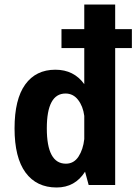

<svg xmlns="http://www.w3.org/2000/svg" viewBox="-20 -820 610 851"><path d="M490.5 0H373L357 -59Q312.5 11 231 11Q142 11 93.2 -55.2Q44.5 -121.5 44.5 -251Q44.5 -380 91.8 -445.5Q139 -511 225.5 -511Q307.5 -511 353.5 -447V-607H252.5V-691H353.5V-800H490.5V-691H564.5V-607H490.5ZM187.5 -251Q187.5 -94.5 272 -94.5Q307.5 -94.5 328 -126Q348.5 -157.5 353.5 -203.5V-306.5Q348 -349 326.2 -377.2Q304.5 -405.5 270.5 -405.5Q187.5 -405.5 187.5 -251Z"/></svg>

Font: League Mono Narrow SemiBold
Style: Regular
Weight: 600
Width: 3
Designer: Tyler Finck
Foundry: The League of Moveable Type / Tyler Finck
Version: Version 2.210